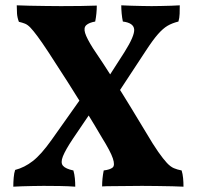

<svg xmlns="http://www.w3.org/2000/svg" viewBox="-20 -699 740 722"><path d="M670 3Q656 2 629 1.5Q602 1 571.5 0.5Q541 0 514 0Q489 0 459.5 0.5Q430 1 404.5 1Q379 1 364 2Q364 -13 365.5 -28Q367 -43 370 -58Q394 -61 403.5 -69Q413 -77 404.5 -103Q396 -129 363 -182Q338 -225 305 -278.5Q272 -332 235 -390Q198 -448 162 -503Q137 -541 121 -562.5Q105 -584 94.5 -595Q84 -606 74 -610Q64 -614 51 -617Q45 -633 44 -648Q43 -663 43 -679Q61 -678 90.5 -677.5Q120 -677 152.5 -676.5Q185 -676 209 -676Q247 -676 284 -676.5Q321 -677 344 -678Q344 -664 342.5 -648.5Q341 -633 338 -618Q315 -614 304.5 -604.5Q294 -595 300 -575Q306 -555 330 -517Q368 -461 404.5 -403.5Q441 -346 473 -293.5Q505 -241 529 -201Q556 -155 575 -128Q594 -101 607.5 -86.5Q621 -72 634 -66.5Q647 -61 663 -58Q667 -45 668.5 -29.5Q670 -14 670 3ZM30 3Q30 -13 31.5 -31Q33 -49 37 -60Q72 -69 103.5 -93.5Q135 -118 174 -173L288 -334L334 -295L254 -177Q226 -135 216.5 -111Q207 -87 217 -75.5Q227 -64 256 -58Q260 -44 261.5 -28.5Q263 -13 263 3Q238 1 205 0.5Q172 0 144 0Q125 0 104 0.5Q83 1 63.5 1.5Q44 2 30 3ZM410 -328 362 -369 448 -503Q487 -565 484.5 -589Q482 -613 442 -618Q439 -632 437.5 -648.5Q436 -665 436 -679Q453 -678 473.5 -677.5Q494 -677 514.5 -676.5Q535 -676 550 -676Q565 -676 585.5 -676.5Q606 -677 625 -677.5Q644 -678 656 -679Q656 -663 655.5 -647.5Q655 -632 651 -618Q627 -612 610 -602Q593 -592 574 -570.5Q555 -549 527 -506Z"/></svg>

Font: Vollkorn
Style: Bold
Weight: 700
Designer: Friedrich Althausen
Foundry: Friedrich Althausen
Version: Version 5.000